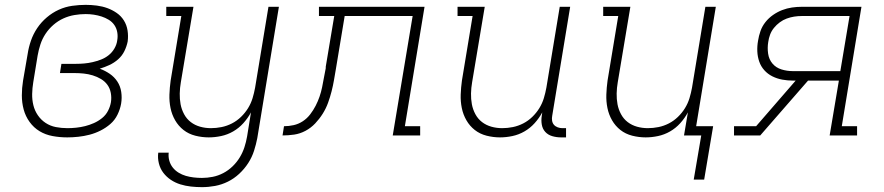

<svg xmlns="http://www.w3.org/2000/svg" viewBox="-20 -558 3640 791"><path d="M257 8Q226 8 196.5 2.5Q167 -3 143 -17.5Q119 -32 102 -55.5Q85 -79 77.5 -107Q70 -135 70 -165Q70 -195 75 -226L94 -336Q98 -363 107.5 -390.5Q117 -418 133.5 -442.5Q150 -467 173 -486.5Q196 -506 222.5 -518Q249 -530 277.5 -534Q306 -538 333 -538Q356 -538 379 -535Q402 -532 422.5 -524.5Q443 -517 461 -504.5Q479 -492 490.5 -473.5Q502 -455 505.5 -432.5Q509 -410 506 -387Q502 -367 492.5 -347.5Q483 -328 466.5 -313.5Q450 -299 430.5 -290Q411 -281 391 -275Q413 -267 432 -254Q451 -241 463.5 -222Q476 -203 479.5 -179Q483 -155 479 -131Q475 -108 464 -85.5Q453 -63 434.5 -47Q416 -31 394 -20Q372 -9 349 -3Q326 3 302.5 5.5Q279 8 257 8ZM258 -30Q276 -30 294.5 -32Q313 -34 331 -38.5Q349 -43 367 -51Q385 -59 400.5 -71.5Q416 -84 425 -101.5Q434 -119 437 -137Q440 -156 436.5 -175Q433 -194 422.5 -208.5Q412 -223 396 -232.5Q380 -242 362 -247.5Q344 -253 325 -255Q306 -257 286 -257H227L233 -295H293Q310 -295 327 -296.5Q344 -298 361.5 -302Q379 -306 396 -312.5Q413 -319 427.5 -330.5Q442 -342 451.5 -358.5Q461 -375 463 -392Q466 -409 463 -425.5Q460 -442 451 -455Q442 -468 428 -476.5Q414 -485 398.5 -490Q383 -495 366.5 -497.5Q350 -500 333 -500Q310 -500 286.5 -496Q263 -492 241 -482Q219 -472 200 -455.5Q181 -439 167.5 -418.5Q154 -398 146.5 -375Q139 -352 135 -329L117 -219Q113 -195 112.5 -171Q112 -147 117.5 -124.5Q123 -102 136 -83Q149 -64 168 -51.5Q187 -39 210 -34.5Q233 -30 258 -30Z M812 213Q789 213 766.5 210.5Q744 208 723 201.5Q702 195 684 183Q666 171 653 154Q640 137 634.5 115Q629 93 632 71H675Q673 88 677.5 104Q682 120 692 132.5Q702 145 716 153.5Q730 162 745.5 166.5Q761 171 778 173Q795 175 812 175Q834 175 856.5 170.5Q879 166 900 155Q921 144 938.5 127Q956 110 968 90Q980 70 987 48.5Q994 27 998 4L1014 -95Q1001 -71 982.5 -50.5Q964 -30 940.5 -16.5Q917 -3 891 2.5Q865 8 840 8Q812 8 784.5 1Q757 -6 736 -22.5Q715 -39 701.5 -62.5Q688 -86 682.5 -113Q677 -140 678 -168.5Q679 -197 683 -226L727 -492H665V-530H777L725 -219Q721 -196 720.5 -173Q720 -150 724 -128.5Q728 -107 738.5 -87.5Q749 -68 766 -55Q783 -42 804.5 -36Q826 -30 849 -30Q871 -30 893 -34.5Q915 -39 935.5 -49.5Q956 -60 973 -76.5Q990 -93 1002 -112.5Q1014 -132 1020.5 -153.5Q1027 -175 1031 -197L1086 -530H1129L1040 11Q1035 37 1026.5 63.5Q1018 90 1002.5 114Q987 138 965.5 158Q944 178 918.5 190.5Q893 203 866 208Q839 213 812 213Z M1144 0 1150 -38Q1170 -38 1190 -42.5Q1210 -47 1227.5 -58.5Q1245 -70 1258 -87Q1271 -104 1280.5 -122.5Q1290 -141 1296.5 -160Q1303 -179 1307 -198.5Q1311 -218 1314.5 -238Q1318 -258 1322 -277Q1322 -277 1322 -277.5Q1322 -278 1322 -278V-280Q1322 -280 1322 -281Q1322 -282 1322 -283L1357 -492H1294V-530H1729L1648 -38H1711V0H1598L1680 -492H1400L1364 -275Q1360 -252 1356 -228.5Q1352 -205 1346 -181.5Q1340 -158 1331.5 -134.5Q1323 -111 1309.5 -89.5Q1296 -68 1278.5 -49.5Q1261 -31 1238.5 -19Q1216 -7 1192 -3.5Q1168 0 1144 0Z M2040 8Q2012 8 1984.5 1Q1957 -6 1936 -22.5Q1915 -39 1901.5 -62.5Q1888 -86 1882.5 -113Q1877 -140 1878 -168.5Q1879 -197 1883 -226L1927 -492H1865V-530H1977L1925 -219Q1921 -196 1920.5 -173Q1920 -150 1924 -128.5Q1928 -107 1938.5 -87.5Q1949 -68 1966 -55Q1983 -42 2004.5 -36Q2026 -30 2049 -30Q2071 -30 2093 -34.5Q2115 -39 2135.5 -49.5Q2156 -60 2173 -76.5Q2190 -93 2202 -112.5Q2214 -132 2220.5 -153.5Q2227 -175 2231 -197L2286 -530H2329L2255 -81Q2253 -71 2254.5 -61Q2256 -51 2262 -44Q2268 -37 2277.5 -33.5Q2287 -30 2297 -30H2312V8H2291Q2273 8 2255.5 3Q2238 -2 2226.5 -14.5Q2215 -27 2212 -45Q2209 -63 2212 -81L2214 -95Q2201 -71 2182.5 -50.5Q2164 -30 2140.5 -16.5Q2117 -3 2091 2.5Q2065 8 2040 8Z M2881 182H2838L2869 0H2798L2814 -95Q2801 -71 2782.5 -50.5Q2764 -30 2740.5 -16.5Q2717 -3 2691 2.5Q2665 8 2640 8Q2612 8 2584.5 1Q2557 -6 2536 -22.5Q2515 -39 2501.5 -62.5Q2488 -86 2482.5 -113Q2477 -140 2478 -168.5Q2479 -197 2483 -226L2527 -492H2465V-530H2577L2525 -219Q2521 -196 2520.5 -173Q2520 -150 2524 -128.5Q2528 -107 2538.5 -87.5Q2549 -68 2566 -55Q2583 -42 2604.5 -36Q2626 -30 2649 -30Q2671 -30 2693 -34.5Q2715 -39 2735.5 -49.5Q2756 -60 2773 -76.5Q2790 -93 2802 -112.5Q2814 -132 2820.5 -153.5Q2827 -175 2831 -197L2886 -530H2929L2848 -38H2918Z M3004 0V-38H3095L3258 -226H3246Q3224 -226 3202.5 -230Q3181 -234 3162 -243.5Q3143 -253 3129 -268.5Q3115 -284 3108 -304Q3101 -324 3100 -346Q3099 -368 3103 -390Q3106 -410 3113 -430Q3120 -450 3133.5 -467Q3147 -484 3165 -496.5Q3183 -509 3202.5 -516.5Q3222 -524 3242.5 -527Q3263 -530 3283 -530H3529L3448 -38H3511V0H3398L3436 -226H3309L3112 0ZM3246 -265H3442L3480 -492H3283Q3267 -492 3251.5 -489.5Q3236 -487 3221 -481.5Q3206 -476 3192.5 -466Q3179 -456 3168.5 -443Q3158 -430 3152.5 -415Q3147 -400 3145 -385Q3141 -361 3144.5 -337Q3148 -313 3162.5 -296Q3177 -279 3199.5 -272Q3222 -265 3246 -265Z"/></svg>

Font: Iosevka Slab XLtEx
Style: Italic
Weight: 200
Width: 7
Italic angle: -9°
Monospace: yes
Designer: Belleve Invis
Foundry: Belleve Invis
Version: Version 11.1.0; ttfautohint (v1.8.3)